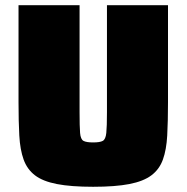

<svg xmlns="http://www.w3.org/2000/svg" viewBox="-20 -708 715 736"><path d="M337 8Q252 8 198 -2.5Q144 -13 114 -36Q84 -59 70.5 -96.5Q57 -134 54 -188.5Q51 -243 51 -316V-688H285V-278Q285 -223 287 -198.5Q289 -174 300 -168Q311 -162 337 -162Q363 -162 374 -168Q385 -174 387.5 -198.5Q390 -223 390 -278V-688H624V-316Q624 -243 621 -188.5Q618 -134 604.5 -96.5Q591 -59 560.5 -36Q530 -13 476 -2.5Q422 8 337 8Z"/></svg>

Font: Saira Black
Style: Regular
Weight: 900
Designer: Hector Gatti with collaboration of the Omnibus-Type team
Foundry: Omnibus-Type
Version: Version 1.100; ttfautohint (v1.8.3)